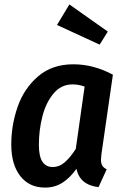

<svg xmlns="http://www.w3.org/2000/svg" viewBox="-20 -834 561 869"><path d="M491 -496 439 -136Q437 -116 437 -110Q437 -95 443 -84.5Q449 -74 463 -68L426 13Q341 3 326 -70Q297 -29 262.5 -7Q228 15 184 15Q112 15 71.5 -37.5Q31 -90 31 -180Q31 -268 60 -351Q89 -434 152.5 -488.5Q216 -543 312 -543Q403 -543 491 -496ZM156 -179Q156 -126 172 -102Q188 -78 219 -78Q248 -78 272.5 -99Q297 -120 323 -160L363 -442Q337 -452 308 -452Q257 -452 222.5 -411Q188 -370 172 -307.5Q156 -245 156 -179ZM468 -691 431 -632 238 -721 294 -814Z"/></svg>

Font: Fira Sans Condensed Medium
Style: Italic
Weight: 500
Width: 3
Italic angle: -8°
Designer: bBox Type GmbH & Carrois Corporate GbR & Edenspiekermann AG
Foundry: bBox Type GmbH & Carrois Corporate GbR & Edenspiekermann AG
Version: Version 4.301